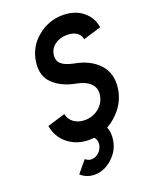

<svg xmlns="http://www.w3.org/2000/svg" viewBox="-167 -801 867 1100"><g transform="rotate(-20 266.5 -251.0)"><path d="M348 -58 266 -2Q282 3 292 20Q301 36 298 57Q294 83 274 102Q253 121 228 121Q207 121 192 106Q192 106 177 124Q162 142 132 178Q167 210 216 210Q275 210 324 165Q374 120 382 57Q392 -13 348 -58ZM355 -712Q267 -712 199 -655Q165 -627 145.5 -591.5Q126 -556 120 -514Q108 -429 157 -382Q207 -333 293 -317Q349 -307 378 -278Q405 -251 399 -209Q392 -163 356 -133Q319 -103 270 -103Q231 -103 203 -123Q176 -143 170 -176L61 -143Q72 -74 125 -31Q179 12 253 12Q347 12 421 -52Q496 -117 509 -209Q521 -299 468 -356Q416 -412 322 -429Q265 -440 242 -465Q225 -484 229 -514Q234 -552 264 -574Q295 -597 339 -597Q374 -597 397 -582Q419 -567 424 -540L533 -573Q524 -635 475 -674Q427 -712 355 -712Z"/></g></svg>

Font: Unageo
Style: SemiBold-Italic
Weight: 600
Designer: Richard Sepsi
Foundry: Richard Sepsi
Version: Version 2.000